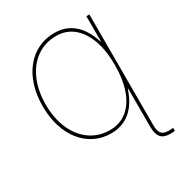

<svg xmlns="http://www.w3.org/2000/svg" viewBox="-212 -888 1172 1242"><g transform="rotate(-30 373.5 -267.0)"><path d="M630.9 -727.5V97.7Q630.9 143.1 646 161.6Q661.1 180.2 698.2 180.7Q706.5 180.2 716.1 179.7Q725.6 179.2 733.4 178.7V201.2Q725.1 202.1 715.8 202.6Q706.5 203.1 698.2 203.1Q674.8 203.1 657.7 197Q640.6 190.9 629.6 178Q618.7 165 613.5 145.3Q608.4 125.5 608.4 97.7V-186.5H605.5Q574.2 -89.8 514.4 -40Q454.6 9.8 370.1 9.8Q304.2 9.8 249.5 -17.3Q194.8 -44.4 155 -94Q115.2 -143.6 93.8 -212.2Q72.3 -280.8 72.3 -363.3Q72.3 -446.8 94 -515.4Q115.7 -584 156 -633.8Q196.3 -683.6 251.5 -710.4Q306.6 -737.3 374 -737.3Q457.5 -737.3 516.1 -687.7Q574.7 -638.2 605.5 -540H608.4V-727.5ZM374 -12.7Q447.8 -12.7 500.7 -54.7Q553.7 -96.7 582 -175.3Q610.4 -253.9 610.4 -363.3Q610.4 -472.2 581.5 -550.8Q552.7 -629.4 499.8 -672.1Q446.8 -714.8 374 -714.8Q291 -714.8 228 -670.4Q165 -626 130.1 -546.9Q95.2 -467.8 94.7 -363.3Q95.2 -258.8 130.1 -179.9Q165 -101.1 228 -56.9Q291 -12.7 374 -12.7Z"/></g></svg>

Font: Inter Tight Thin
Style: Regular
Weight: 250
Designer: Rasmus Andersson
Foundry: rsms
Version: Version 3.004